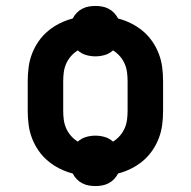

<svg xmlns="http://www.w3.org/2000/svg" viewBox="-20 -582 640 644"><path d="M300 42Q288 42 277 40Q266 38 255.5 32.5Q245 27 237 18.5Q229 10 224 0Q201 -6 180 -16.5Q159 -27 141 -42Q123 -57 109.5 -76.5Q96 -96 87.5 -118Q79 -140 76 -163.5Q73 -187 73 -210V-310Q73 -333 76 -356.5Q79 -380 87.5 -402Q96 -424 109.5 -443.5Q123 -463 141 -478Q159 -493 180 -503.5Q201 -514 224 -520Q229 -530 237 -538.5Q245 -547 255.5 -552.5Q266 -558 277 -560Q288 -562 300 -562Q312 -562 323 -560Q334 -558 344.5 -552.5Q355 -547 363 -538.5Q371 -530 376 -520Q399 -514 420 -503.5Q441 -493 459 -478Q477 -463 490.5 -443.5Q504 -424 512.5 -402Q521 -380 524 -356.5Q527 -333 527 -310V-210Q527 -187 524 -163.5Q521 -140 512.5 -118Q504 -96 490.5 -76.5Q477 -57 459 -42Q441 -27 420 -16.5Q399 -6 376 0Q371 10 363 18.5Q355 27 344.5 32.5Q334 38 323 40Q312 42 300 42ZM359 -107Q372 -115 382 -126.5Q392 -138 398 -151.5Q404 -165 406 -180Q408 -195 408 -210V-310Q408 -325 406 -340Q404 -355 398 -368.5Q392 -382 382 -393.5Q372 -405 359 -413Q347 -402 331.5 -397.5Q316 -393 300 -393Q284 -393 268.5 -397.5Q253 -402 241 -413Q228 -405 218 -393.5Q208 -382 202 -368.5Q196 -355 194 -340Q192 -325 192 -310V-210Q192 -195 194 -180Q196 -165 202 -151.5Q208 -138 218 -126.5Q228 -115 241 -107Q253 -118 268.5 -122.5Q284 -127 300 -127Q316 -127 331.5 -122.5Q347 -118 359 -107Z"/></svg>

Font: Iosevka Fixed Extended
Style: Bold
Weight: 700
Width: 7
Monospace: yes
Designer: Belleve Invis
Foundry: Belleve Invis
Version: Version 24.1.1; ttfautohint (v1.8.4)